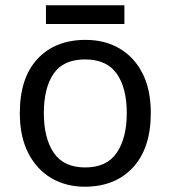

<svg xmlns="http://www.w3.org/2000/svg" viewBox="-20 -697 645 727"><path d="M551 -269Q551 -136 483.5 -63Q416 10 301 10Q230 10 174.5 -22.5Q119 -55 87 -117.5Q55 -180 55 -269Q55 -402 122 -474Q189 -546 304 -546Q377 -546 432.5 -513.5Q488 -481 519.5 -419.5Q551 -358 551 -269ZM146 -269Q146 -174 183.5 -118.5Q221 -63 303 -63Q384 -63 422 -118.5Q460 -174 460 -269Q460 -364 422 -418Q384 -472 302 -472Q220 -472 183 -418Q146 -364 146 -269ZM451 -677V-606H154V-677Z"/></svg>

Font: Noto IKEA Simplified Chinese
Style: Regular
Weight: 400
Designer: Monotype Design Team
Foundry: Monotype Imaging Inc.
Version: Version 1.100